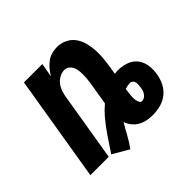

<svg xmlns="http://www.w3.org/2000/svg" viewBox="-143 -684 887 887"><g transform="rotate(-45 300.0 -241.0)"><path d="M238 46 159 0Q176 -24 192 -49Q208 -74 225.5 -98Q243 -122 262 -144.5Q281 -167 305 -187L324 -302Q326 -315 327 -328Q328 -341 328 -354Q328 -367 326.5 -379.5Q325 -392 319.5 -403Q314 -414 304.5 -421.5Q295 -429 282 -429Q265 -429 248.5 -420Q232 -411 221.5 -396.5Q211 -382 205.5 -365Q200 -348 198 -332L143 0H23L109 -520H229L217 -451Q226 -467 238 -481.5Q250 -496 264.5 -507Q279 -518 297 -523Q315 -528 332 -528Q358 -528 381 -517Q404 -506 418.5 -486Q433 -466 439.5 -441.5Q446 -417 447.5 -391Q449 -365 446.5 -338.5Q444 -312 440 -286L434 -251Q439 -252 444.5 -252.5Q450 -253 455 -253Q483 -253 509 -244Q535 -235 551 -214.5Q567 -194 571 -166.5Q575 -139 570 -111Q566 -86 554 -62Q542 -38 521 -21.5Q500 -5 474 1.5Q448 8 423 8Q403 8 384.5 4Q366 0 350.5 -9Q335 -18 323 -32.5Q311 -47 305 -65Q288 -37 273 -9Q258 19 238 46ZM434 -73Q443 -73 450.5 -78Q458 -83 463 -90.5Q468 -98 470.5 -106.5Q473 -115 474 -123Q475 -131 475.5 -139Q476 -147 474.5 -154Q473 -161 467.5 -166.5Q462 -172 455 -172Q446 -172 437.5 -170.5Q429 -169 420 -166Q419 -157 418 -148.5Q417 -140 416 -131.5Q415 -123 415 -114.5Q415 -106 416.5 -97.5Q418 -89 422 -81Q426 -73 434 -73Z"/></g></svg>

Font: Iosevka XBd Ex Obl
Style: Regular
Weight: 800
Width: 7
Italic angle: -9°
Monospace: yes
Designer: Belleve Invis
Foundry: Belleve Invis
Version: Version 32.5.0; ttfautohint (v1.8.4)